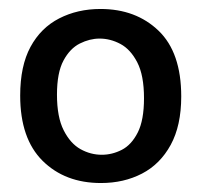

<svg xmlns="http://www.w3.org/2000/svg" viewBox="-20 -690 449 428"><path d="M205 -282Q125 -282 75 -331.5Q25 -381 25 -477Q25 -543 48 -585.5Q71 -628 112 -649Q153 -670 204 -670Q283 -670 333.5 -621.5Q384 -573 384 -475Q384 -410 360.5 -367Q337 -324 296.5 -303Q256 -282 205 -282ZM207 -345Q230 -345 251.5 -356Q273 -367 287 -394.5Q301 -422 301 -471Q301 -522 286 -551Q271 -580 248.5 -592Q226 -604 202 -604Q180 -604 158 -593Q136 -582 121.5 -555Q107 -528 107 -479Q107 -429 122 -399.5Q137 -370 159.5 -357.5Q182 -345 207 -345Z"/></svg>

Font: Bricolage Grotesque 96pt ExtraBold
Style: Regular
Weight: 400
Version: Version 1.001;gftools[0.9.33.dev8+g029e19f]